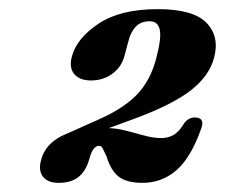

<svg xmlns="http://www.w3.org/2000/svg" viewBox="-20 -735 492 420"><path d="M141 -426.5 120.5 -440 191 -471.5Q249 -496.5 279 -527.5Q309 -558.5 321.5 -606.5Q333.5 -651.5 329.5 -670Q325.5 -688.5 307.5 -688.5Q288 -688.5 276.8 -676.5Q265.5 -664.5 260.5 -643.5L252 -612Q245.5 -588 225.5 -573.5Q205.5 -559 179 -559Q154 -559 142.2 -573.2Q130.5 -587.5 137.5 -612.5Q148.5 -652 196 -683.5Q243.5 -715 325.5 -715Q403 -715 432 -684.8Q461 -654.5 448 -607.5Q437.5 -569 398.2 -538Q359 -507 276 -476ZM70 -385.5Q79 -419 113.8 -437Q148.5 -455 209.5 -455Q227.5 -455 243.8 -451.8Q260 -448.5 275.2 -444Q290.5 -439.5 305 -436.2Q319.5 -433 333 -433Q348 -433 360 -440Q372 -447 383 -465.5Q388 -472.5 394.8 -475.5Q401.5 -478.5 407.5 -478Q429.5 -477 419.5 -452Q397 -389 365.2 -362Q333.5 -335 292 -335Q258 -335 240.2 -348.2Q222.5 -361.5 213 -393Q207 -405 204.5 -410.5Q202 -416 196.5 -416Q190 -416 184.5 -408.8Q179 -401.5 175 -386Q167.5 -360 151.2 -347.5Q135 -335 108.5 -335Q84.5 -335 74 -348.5Q63.5 -362 70 -385.5Z"/></svg>

Font: Fraunces
Style: Bold Italic
Weight: 700
Italic angle: -16°
Version: Version 1.000;[b76b70a41]